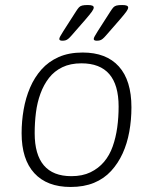

<svg xmlns="http://www.w3.org/2000/svg" viewBox="-20 -738 609 764"><path d="M261 6Q167 6 116.5 -49Q66 -104 66 -208Q66 -255 74 -301.5Q82 -348 99.5 -389Q117 -430 145 -461.5Q173 -493 213.5 -511Q254 -529 309 -529Q403 -529 453 -473.5Q503 -418 503 -311Q503 -261 494.5 -214Q486 -167 468 -127.5Q450 -88 422 -57.5Q394 -27 354 -10.5Q314 6 261 6ZM264 -37Q308 -37 340 -52.5Q372 -68 394 -94Q416 -120 428.5 -155.5Q441 -191 446.5 -231Q452 -271 452 -314Q452 -400 415 -443Q378 -486 304 -486Q260 -486 228 -470.5Q196 -455 175 -428Q154 -401 141 -365.5Q128 -330 123 -290Q118 -250 118 -208Q118 -123 154.5 -80Q191 -37 264 -37ZM228 -576Q223 -576 219.5 -577.5Q216 -579 216 -583Q216 -587 220 -594Q224 -601 232 -614L282 -692Q289 -703 294 -708.5Q299 -714 307 -716Q315 -718 329 -718Q342 -718 347.5 -715.5Q353 -713 353 -708Q353 -702 345.5 -691.5Q338 -681 319 -659L264 -596Q257 -588 251.5 -583.5Q246 -579 240.5 -577.5Q235 -576 228 -576ZM365 -576Q360 -576 356.5 -577.5Q353 -579 353 -583Q353 -587 357 -594Q361 -601 369 -614L419 -692Q426 -703 431 -708.5Q436 -714 444 -716Q452 -718 466 -718Q479 -718 484.5 -715.5Q490 -713 490 -708Q490 -702 482.5 -691.5Q475 -681 456 -659L401 -596Q394 -588 388.5 -583.5Q383 -579 377.5 -577.5Q372 -576 365 -576Z"/></svg>

Font: Asap ExtraLight
Style: Italic
Weight: 250
Italic angle: -6°
Version: Version 3.001